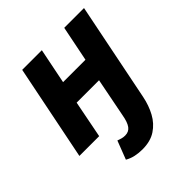

<svg xmlns="http://www.w3.org/2000/svg" viewBox="-191 -620 940 940"><g transform="rotate(-45 279.0 -150.0)"><path d="M255 196Q230 196 206.5 191Q183 186 162 174L199 78Q210 82 220.5 85Q231 88 243 88Q269 88 283 69Q297 50 304 10L344 -194H189L151 0H14L114 -496H250L213 -312H368L405 -496H542L439 16Q429 66 407 106.5Q385 147 348 171.5Q311 196 255 196Z"/></g></svg>

Font: Source Sans 3
Style: Bold Italic
Weight: 700
Italic angle: -11°
Designer: Paul D. Hunt
Foundry: Adobe
Version: Version 3.052;hotconv 1.1.0;makeotfexe 2.6.0